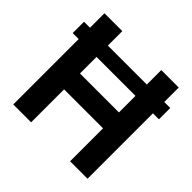

<svg xmlns="http://www.w3.org/2000/svg" viewBox="-174 -871 1042 1042"><g transform="rotate(45 347.0 -350.0)"><path d="M16 -502V-589H62V-700H199V-589H498V-700H632V-589H678V-502H632V0H498V-253H199V0H62V-502ZM199 -375H498V-502H199Z"/></g></svg>

Font: Georama ExtraCondensed Thin SemiBold
Style: Regular
Weight: 600
Version: Version 1.001